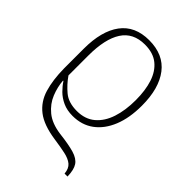

<svg xmlns="http://www.w3.org/2000/svg" viewBox="-230 -639 976 976"><g transform="rotate(45 258.0 -151.0)"><path d="M424 241Q421 207 402 191Q383 175 348.5 167.5Q314 160 265 153Q175 140 128 103.5Q81 67 63 7Q45 -53 44 -135V-277Q44 -404 95.5 -473.5Q147 -543 249 -543Q352 -543 405 -474Q458 -405 458 -281Q458 -193 432 -129Q406 -65 358.5 -30Q311 5 245 5Q205 5 174.5 -9Q144 -23 122.5 -44.5Q101 -66 87 -88H84Q87 -45 104.5 -1.5Q122 42 160.5 73.5Q199 105 265 114Q334 122 373 133.5Q412 145 428 169Q444 193 445 241ZM243 -28Q302 -28 340.5 -60.5Q379 -93 397.5 -149.5Q416 -206 416 -279Q416 -349 399 -401Q382 -453 345.5 -482.5Q309 -512 249 -512Q165 -512 125 -450Q85 -388 85 -269V-126Q112 -87 147.5 -57.5Q183 -28 243 -28Z"/></g></svg>

Font: Noto Serif ExtraLight
Style: Regular
Weight: 200
Designer: Monotype Design Team
Foundry: Monotype Imaging Inc.
Version: Version 2.015; ttfautohint (v1.8.4.7-5d5b)